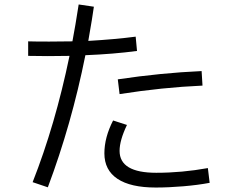

<svg xmlns="http://www.w3.org/2000/svg" viewBox="-20 -830 1040 859"><path d="M593 -602Q487 -588 362 -583Q300 -274 194 8L126 -15Q227 -271 291 -580L194 -579L106 -580V-645Q135 -644 200 -644Q268 -644 304 -645Q317 -713 332 -810L400 -800Q394 -755 375 -647Q495 -654 587 -666ZM507 -475Q701 -504 882 -512L886 -447Q706 -439 515 -409ZM918 -12Q865 -2 799.5 3.5Q734 9 677 9Q564 9 505.5 -30Q447 -69 447 -144Q447 -215 486 -291L548 -271Q515 -202 515 -155Q515 -57 679 -57Q794 -57 910 -78Z"/></svg>

Font: PlemolJP35 Console
Style: Regular
Weight: 400
Version: v2.0.3; ttfautohint (v1.8.4.7-5d5b-dirty) -l 6 -r 45 -G 200 